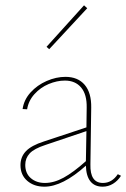

<svg xmlns="http://www.w3.org/2000/svg" viewBox="-20 -699 475 722"><path d="M435 -38Q423 -19 405 -8Q387 3 366 3Q336 3 320 -17Q304 -37 303 -76Q215 3 147 3Q108 3 82.5 -19Q57 -41 57 -78Q57 -109 77.5 -130.5Q98 -152 145 -167L305 -220L306 -294Q307 -344 285 -370Q263 -396 224 -396Q194 -396 163 -383Q132 -370 109.5 -345Q87 -320 82 -288L65 -289Q70 -324 95 -351.5Q120 -379 155.5 -394.5Q191 -410 226 -410Q273 -410 298.5 -380Q324 -350 323 -294L320 -81Q318 -11 367 -11Q401 -11 423 -44ZM149 -11Q183 -11 219.5 -31Q256 -51 303 -93L305 -206L151 -154Q108 -140 91.5 -122Q75 -104 75 -79Q75 -47 96 -29Q117 -11 149 -11ZM155 -523 296 -679 308 -668 165 -514Z"/></svg>

Font: Ysabeau Thin
Style: Regular
Weight: 200
Designer: Christian Thalmann (Catharsis Fonts)
Version: Version 0.003